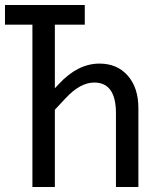

<svg xmlns="http://www.w3.org/2000/svg" viewBox="-20 -750 640 770"><path d="M110 0V-651H0V-730H320V-651H200V-396L216 -413Q292 -495 379 -495Q450 -495 492.5 -446.5Q535 -398 535 -316V0H445V-296Q445 -419 358 -419Q302 -419 244 -357L200 -310V0Z"/></svg>

Font: JetBrainsMono NF
Style: Regular
Weight: 400
Designer: Philipp Nurullin, Konstantin Bulenkov
Foundry: JetBrains
Version: Version 2.251; ttfautohint (v1.8.3);Nerd Fonts 2.2.2